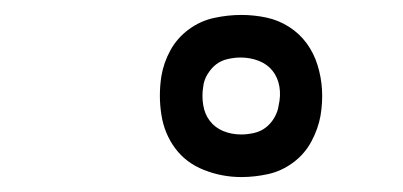

<svg xmlns="http://www.w3.org/2000/svg" viewBox="-20 -786 540 257"><path d="M303 -549Q277 -549 253 -558.5Q229 -568 214.5 -587.5Q200 -607 196 -632.5Q192 -658 196 -684Q199 -702 208 -718.5Q217 -735 232.5 -746.5Q248 -758 266.5 -762Q285 -766 303 -766Q320 -766 336.5 -762.5Q353 -759 367 -750Q381 -741 390.5 -728Q400 -715 405 -699Q410 -683 411 -666Q412 -649 409 -631Q406 -614 397 -597Q388 -580 372.5 -568.5Q357 -557 339 -553Q321 -549 303 -549ZM303 -606Q311 -606 320 -608Q329 -610 336 -615.5Q343 -621 347.5 -629Q352 -637 353 -645Q356 -658 354 -670Q352 -682 345 -691Q338 -700 326.5 -704.5Q315 -709 302 -709Q294 -709 285 -707Q276 -705 269.5 -700Q263 -695 258 -687Q253 -679 252 -670Q250 -658 252 -645.5Q254 -633 261 -624Q268 -615 279 -610.5Q290 -606 303 -606Z"/></svg>

Font: Iosevka Curly Light
Style: Italic
Weight: 300
Italic angle: -9°
Monospace: yes
Designer: Belleve Invis
Foundry: Belleve Invis
Version: Version 22.1.2; ttfautohint (v1.8.4)